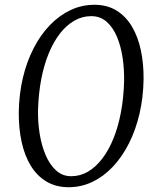

<svg xmlns="http://www.w3.org/2000/svg" viewBox="-20 -773 652 803"><path d="M267 10Q214 10 174.2 -13.8Q134.5 -37.5 108.8 -79.8Q83 -122 70.5 -179Q58 -236 58.5 -302.5Q59.5 -379.5 75.8 -447.8Q92 -516 121 -572Q150 -628 189.2 -668.5Q228.5 -709 275.5 -731Q322.5 -753 374.5 -753Q428.5 -753 467.5 -728.8Q506.5 -704.5 531.8 -662Q557 -619.5 569 -563.2Q581 -507 580.5 -442.5Q579.5 -366 563.5 -297.5Q547.5 -229 519 -172.8Q490.5 -116.5 451.8 -75.5Q413 -34.5 366.2 -12.2Q319.5 10 267 10ZM277.5 -36Q315.5 -36 348.2 -55.2Q381 -74.5 408 -110Q435 -145.5 454.8 -194.5Q474.5 -243.5 485.8 -303.5Q497 -363.5 499 -431.5Q500 -481.5 493 -530Q486 -578.5 469.5 -618.2Q453 -658 426.2 -681.8Q399.5 -705.5 361.5 -705.5Q324 -705.5 290.8 -686.5Q257.5 -667.5 230.5 -632.5Q203.5 -597.5 183.5 -548.8Q163.5 -500 152.2 -440.2Q141 -380.5 139 -312.5Q138 -263 145.8 -214.2Q153.5 -165.5 170.5 -125.2Q187.5 -85 214.2 -60.5Q241 -36 277.5 -36Z"/></svg>

Font: Merriweather 28pt Light
Style: Italic
Weight: 300
Italic angle: -7.8°
Version: Version 2.101